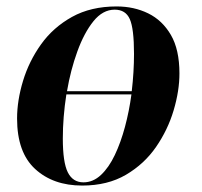

<svg xmlns="http://www.w3.org/2000/svg" viewBox="-20 -566 626 596"><path d="M235 10Q145 10 89 -41.5Q33 -93 33 -198Q33 -254 51.5 -315Q70 -376 107.5 -428.5Q145 -481 203.5 -513.5Q262 -546 342 -546Q396 -546 440 -524.5Q484 -503 510.5 -457.5Q537 -412 537 -338Q537 -284 519 -223.5Q501 -163 464.5 -110Q428 -57 371 -23.5Q314 10 235 10ZM336 -536Q299 -536 270 -500Q241 -464 220 -406Q199 -348 188 -283H389Q396 -343 396 -399Q396 -477 383 -506.5Q370 -536 336 -536ZM239 0Q269 0 293.5 -23Q318 -46 336.5 -85Q355 -124 368 -172.5Q381 -221 388 -273H186Q175 -202 175 -136Q175 -62 190.5 -31Q206 0 239 0Z"/></svg>

Font: Noto Serif Display SemiCondensed
Style: Bold Italic
Weight: 700
Width: 4
Italic angle: -12°
Designer: Monotype Design Team
Foundry: Monotype Imaging Inc.
Version: Version 2.009